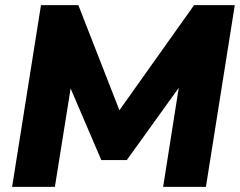

<svg xmlns="http://www.w3.org/2000/svg" viewBox="-20 -725 931 745"><path d="M27 0 139 -705H284L454 -270H424L733 -705H891L779 0H613L680 -425H703L472 -104H373L238 -419H260L193 0Z"/></svg>

Font: Nunito Sans 12pt Black
Style: Italic
Weight: 900
Italic angle: -9°
Designer: Vernon Adams
Foundry: Vernon Adams
Version: Version 3.101;gftools[0.9.27]